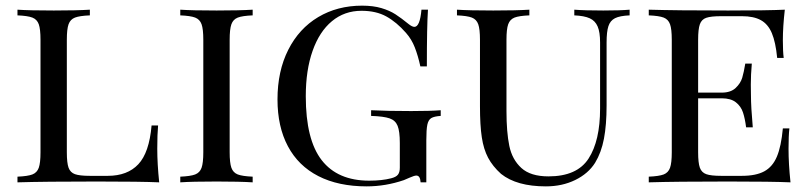

<svg xmlns="http://www.w3.org/2000/svg" viewBox="-20 -642 2858 676"><path d="M215.3 -502V-106Q215.3 -68.4 221.4 -51.5Q227.5 -34.7 243.9 -28.8Q260.3 -22.9 296.4 -22.9H359.4Q428.7 -22.9 467 -63.7Q505.4 -104.5 513.7 -200.2H536.6Q533.7 -168.9 533.7 -118.2Q533.7 -65.4 540.5 0Q475.6 -2.9 321.3 -2.9Q136.7 -2.9 41.5 0V-20Q77.6 -21.5 94 -27.8Q110.4 -34.2 116.5 -51.3Q122.6 -68.4 122.6 -106V-502Q122.6 -539.6 116.5 -556.6Q110.4 -573.7 94 -580.1Q77.6 -586.4 41.5 -587.9V-607.9Q83 -605 169.4 -605Q250.5 -605 296.4 -607.9V-587.9Q260.3 -586.4 243.9 -580.1Q227.5 -573.7 221.4 -556.6Q215.3 -539.6 215.3 -502Z M788.6 -502V-106Q788.6 -68.4 794.7 -51.3Q800.8 -34.2 817.1 -27.8Q833.5 -21.5 869.6 -20V0Q823.7 -2.9 742.7 -2.9Q656.7 -2.9 614.7 0V-20Q650.9 -21.5 667.2 -27.8Q683.6 -34.2 689.7 -51.3Q695.8 -68.4 695.8 -106V-502Q695.8 -539.6 689.7 -556.6Q683.6 -573.7 667.2 -580.1Q650.9 -586.4 614.7 -587.9V-607.9Q656.2 -605 742.7 -605Q823.7 -605 869.6 -607.9V-587.9Q833.5 -586.4 817.1 -580.1Q800.8 -573.7 794.7 -556.6Q788.6 -539.6 788.6 -502Z M1418.9 -557.1Q1431.2 -547.4 1439 -547.4Q1458.5 -547.4 1463.9 -607.9H1486.8Q1482.9 -550.8 1482.9 -408.2H1460Q1451.7 -446.3 1440.4 -475.1Q1429.2 -503.9 1409.7 -525.9Q1376.5 -564 1340.3 -584Q1304.2 -604 1252.9 -604Q1192.9 -604 1148.7 -567.4Q1104.5 -530.8 1080.6 -462.9Q1056.6 -395 1056.6 -303.2Q1056.6 -149.9 1112.8 -77.9Q1168.9 -5.9 1279.8 -5.9Q1324.7 -5.9 1356.9 -14.2Q1374.5 -18.6 1381.1 -27.1Q1387.7 -35.6 1387.7 -51.8V-138.2Q1387.7 -179.7 1379.9 -199Q1372.1 -218.3 1351.6 -225.3Q1331.1 -232.4 1286.6 -233.9V-253.9Q1340.8 -251 1427.7 -251Q1495.6 -251 1531.7 -253.9V-233.9Q1508.8 -232.4 1498.5 -226.3Q1488.3 -220.2 1484.6 -203.1Q1481 -186 1481 -147.9V0H1460.9Q1459.5 -23.9 1445.8 -23.9Q1439 -23.9 1422.4 -16.6Q1405.8 -9.3 1401.9 -7.8Q1337.4 14.2 1271 14.2Q1171.4 14.2 1100.8 -22Q1030.3 -58.1 993.7 -127Q957 -195.8 957 -292Q957 -391.6 994.9 -466.6Q1032.7 -541.5 1100.3 -581.8Q1168 -622.1 1254.9 -622.1Q1293.9 -622.1 1322.8 -613.5Q1351.6 -605 1372.1 -591.8Q1392.6 -578.6 1418.9 -557.1Z M2115.7 -492.2V-271Q2115.7 -202.1 2106.4 -153.6Q2097.2 -105 2075.2 -68.8Q2051.3 -30.8 2005.4 -8.3Q1959.5 14.2 1901.9 14.2Q1799.3 14.2 1744.1 -29.8Q1714.4 -56.6 1698.5 -86.7Q1682.6 -116.7 1676.3 -158.9Q1669.9 -201.2 1669.9 -268.1V-502Q1669.9 -539.6 1663.8 -556.6Q1657.7 -573.7 1641.4 -580.1Q1625 -586.4 1588.9 -587.9V-607.9Q1631.3 -605 1716.8 -605Q1797.4 -605 1843.8 -607.9V-587.9Q1807.6 -586.4 1791.5 -580.1Q1775.4 -573.7 1769.3 -556.6Q1763.2 -539.6 1763.2 -502V-251Q1763.2 -176.8 1773.2 -128.4Q1783.2 -80.1 1815.7 -50.5Q1848.1 -21 1911.1 -21Q2011.7 -21 2052.2 -83.7Q2092.8 -146.5 2092.8 -259.8V-492.2Q2092.8 -528.8 2084.2 -548.8Q2075.7 -568.8 2056.4 -577.6Q2037.1 -586.4 2002 -587.9V-607.9Q2037.6 -605 2104 -605Q2164.1 -605 2196.8 -607.9V-587.9Q2162.1 -586.4 2145.3 -577.9Q2128.4 -569.3 2122.1 -549.8Q2115.7 -530.3 2115.7 -492.2Z M2763.2 0Q2698.2 -2.9 2543.9 -2.9Q2359.4 -2.9 2264.2 0V-20Q2300.3 -21.5 2316.7 -27.8Q2333 -34.2 2339.1 -51.3Q2345.2 -68.4 2345.2 -106V-502Q2345.2 -539.6 2339.1 -556.6Q2333 -573.7 2316.7 -580.1Q2300.3 -586.4 2264.2 -587.9V-607.9Q2359.4 -605 2543.9 -605Q2684.1 -605 2743.2 -607.9Q2736.3 -547.9 2736.3 -500Q2736.3 -460.9 2739.3 -438H2716.3Q2710.9 -493.7 2697.5 -525.4Q2684.1 -557.1 2658.9 -571Q2633.8 -585 2592.3 -585H2519Q2482.9 -585 2466.6 -579.3Q2450.2 -573.7 2444.1 -556.6Q2438 -539.6 2438 -502V-315.9H2521Q2552.7 -315.9 2570.1 -332.3Q2587.4 -348.6 2593.3 -368.4Q2599.1 -388.2 2604 -418H2627Q2623.5 -378.9 2623.5 -343.8L2624 -306.2Q2624 -266.1 2630.4 -193.8H2606.9Q2603 -224.6 2595.9 -246.1Q2588.9 -267.6 2571 -281.7Q2553.2 -295.9 2521 -295.9H2438V-106Q2438 -68.4 2444.1 -51.5Q2450.2 -34.7 2466.6 -28.8Q2482.9 -22.9 2519 -22.9H2592.3Q2641.6 -22.9 2670.9 -38.8Q2700.2 -54.7 2715.3 -90.6Q2730.5 -126.5 2736.3 -189.9H2759.3Q2756.3 -163.1 2756.3 -118.2Q2756.3 -65.4 2763.2 0Z"/></svg>

Font: Playfair Display SC
Style: Regular
Weight: 400
Designer: Claus Eggers Sørensen
Foundry: Claus Eggers Sørensen
Version: Version 1.004;PS 001.004;hotconv 1.0.70;makeotf.lib2.5.58329